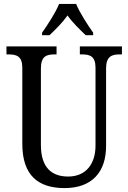

<svg xmlns="http://www.w3.org/2000/svg" viewBox="-20 -951 656 981"><path d="M195 -784V-771H233C264 -801 299 -835 325 -872C351 -835 387 -801 418 -771H456V-784C429 -822 387 -886 369 -931H282C264 -886 222 -822 195 -784ZM310 10C450 10 522 -72 522 -205V-601C522 -664 552 -673 592 -673H603V-714H388V-673H399C439 -673 468 -664 468 -605V-207C468 -117 422 -49 328 -49C246 -49 189 -93 189 -210V-601C189 -664 218 -673 258 -673H269V-714H13V-673H25C64 -673 94 -664 94 -605V-216C94 -53 177 10 310 10Z"/></svg>

Font: Noto Serif Bengali Condensed
Style: Regular
Weight: 400
Width: 3
Designer: Juan Bruce, Universal Thirst, Indian Type Foundry and the Monotype Design Team.
Foundry: Monotype Imaging Inc.
Version: Version 2.003